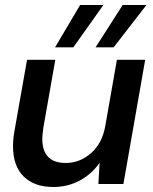

<svg xmlns="http://www.w3.org/2000/svg" viewBox="-20 -735 610 767"><path d="M193 12Q117 12 74.5 -30Q32 -72 32 -151Q32 -180 38 -213L88 -496H201L153 -224Q152 -215 150.5 -202Q149 -189 149 -180Q149 -84 243 -84Q299 -84 344 -123.5Q389 -163 401 -234L447 -496H560L473 0H373L378 -85Q347 -40 299 -14Q251 12 193 12ZM362 -546 470 -715H565L434 -546ZM200 -546 300 -715H393L273 -546Z"/></svg>

Font: Rethink Sans SemiBold
Style: Italic
Weight: 600
Italic angle: -10°
Designer: The Rethink Sans project authors (Hans Thiessen). DM Sans designed by Colophon Foundry.
Foundry: Rethink Communications LLC
Version: Version 1.001